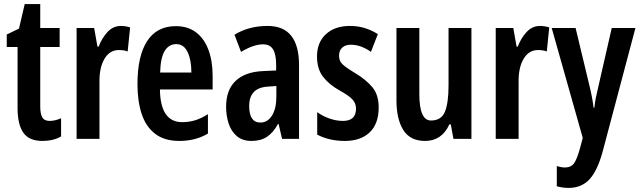

<svg xmlns="http://www.w3.org/2000/svg" viewBox="-20 -680 3134 940"><path d="M223 -88Q249 -88 279 -101V-12Q260 -1 237 4.5Q214 10 187 10Q123 10 94.5 -30Q66 -70 66 -152V-450H13V-511L73 -540L101 -660H177V-543H272V-450H177V-159Q177 -123 187 -105.5Q197 -88 223 -88Z M572 -553Q593 -553 617 -546L605 -428Q588 -435 562 -435Q517 -435 491.5 -392Q466 -349 467 -279V0H355V-543H441L457 -452H463Q479 -494 506.5 -523.5Q534 -553 572 -553Z M841 -552Q900 -552 940 -521.5Q980 -491 1000.5 -436Q1021 -381 1021 -309V-242H763Q765 -82 872 -82Q905 -82 935 -91Q965 -100 998 -121V-26Q937 10 858 10Q785 10 739.5 -25Q694 -60 673.5 -122.5Q653 -185 653 -268Q653 -406 700.5 -479Q748 -552 841 -552ZM843 -464Q807 -464 786.5 -431Q766 -398 764 -325H917Q917 -386 898.5 -425Q880 -464 843 -464Z M1290 -553Q1368 -553 1406 -504.5Q1444 -456 1444 -362V0H1361L1344 -73H1341Q1318 -31 1287.5 -10.5Q1257 10 1211 10Q1167 10 1139.5 -13.5Q1112 -37 1099.5 -75Q1087 -113 1087 -157Q1087 -240 1133.5 -284Q1180 -328 1267 -332L1332 -335V-362Q1332 -413 1317 -438Q1302 -463 1268 -463Q1222 -463 1160 -426L1128 -510Q1198 -553 1290 -553ZM1292 -256Q1200 -251 1200 -161Q1200 -80 1255 -80Q1290 -80 1311.5 -114Q1333 -148 1333 -207V-259Z M1834 -154Q1834 -74 1790 -32Q1746 10 1668 10Q1629 10 1595 2Q1561 -6 1533 -21V-131Q1557 -113 1591 -100.5Q1625 -88 1659 -88Q1723 -88 1723 -148Q1723 -173 1706.5 -192Q1690 -211 1641 -238Q1590 -267 1561 -305Q1532 -343 1532 -404Q1532 -472 1575.5 -512.5Q1619 -553 1693 -553Q1731 -553 1764.5 -543Q1798 -533 1830 -513L1796 -426Q1774 -442 1749 -451.5Q1724 -461 1698 -461Q1670 -461 1655 -446.5Q1640 -432 1640 -408Q1640 -391 1646.5 -379Q1653 -367 1671 -353.5Q1689 -340 1722 -320Q1772 -290 1803 -253Q1834 -216 1834 -154Z M2288 -543V0H2200L2187 -71H2180Q2143 10 2061 10Q1988 10 1954.5 -43.5Q1921 -97 1921 -189V-543H2033V-219Q2033 -90 2090 -90Q2141 -90 2158.5 -133.5Q2176 -177 2176 -262V-543Z M2624 -553Q2645 -553 2669 -546L2657 -428Q2640 -435 2614 -435Q2569 -435 2543.5 -392Q2518 -349 2519 -279V0H2407V-543H2493L2509 -452H2515Q2531 -494 2558.5 -523.5Q2586 -553 2624 -553Z M2681 -543H2798L2865 -264Q2872 -236 2877.5 -207.5Q2883 -179 2886 -153H2890Q2892 -176 2897.5 -203Q2903 -230 2911 -263L2975 -543H3091L2930 64Q2904 158 2865 199Q2826 240 2764 240Q2749 240 2735 238Q2721 236 2706 232V133Q2716 136 2726 138Q2736 140 2745 140Q2775 140 2790 120Q2805 100 2821 41L2833 -5Z"/></svg>

Font: Noto Sans Devanagari UI ExtraCondensed SemiBold
Style: Regular
Weight: 600
Width: 2
Designer: Jelle Bosma - Monotype Design Team
Foundry: Monotype Imaging Inc.
Version: Version 2.004; ttfautohint (v1.8.4.7-5d5b)